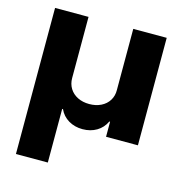

<svg xmlns="http://www.w3.org/2000/svg" viewBox="-107 -627 869 915"><g transform="rotate(15 328.0 -169.5)"><path d="M52.7 -530.3H217.8V-228.5Q217.8 -199.7 231.7 -177.2Q245.6 -154.8 270.8 -142.3Q295.9 -129.9 328.1 -129.9Q360.4 -129.9 385.7 -142.3Q411.1 -154.8 425 -177.2Q439 -199.7 438.5 -228.5V-530.3H603.5V0H446.3V-74.2H442.4Q427.7 -42 397.5 -23.9Q367.2 -5.9 328.1 -5.9Q289.1 -5.9 258.8 -23.9Q228.5 -42 213.9 -74.2H210V190.4H52.7Z"/></g></svg>

Font: Pretendard GOV ExtraBold
Style: Regular
Weight: 800
Designer: Base glyphs from Inter by Rasmus Andersson; Hangeul glyphs from Noto Sans CJK(Source Han Sans) by Jang Soo-young and Kan
Foundry: Kil Hyung-jin
Version: Version 1.309